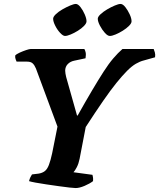

<svg xmlns="http://www.w3.org/2000/svg" viewBox="-20 -952 806 972"><path d="M363 0Q355 0 332 -2.5Q309 -5 277.5 -9.5Q246 -14 215 -18.5Q184 -23 160 -27.5Q136 -32 127 -35Q130 -47 134 -55Q138 -63 142 -69L175 -73Q194 -76 206.5 -85.5Q219 -95 227.5 -117Q236 -139 244 -176L271 -311L162 -605Q155 -622 145.5 -631Q136 -640 117 -640H64Q62 -644 59 -652.5Q56 -661 57 -671Q63 -678 79.5 -685.5Q96 -693 112.5 -698.5Q129 -704 136 -704H407Q411 -698 413.5 -687Q416 -676 413 -657L357 -645Q336 -641 323 -627.5Q310 -614 310 -594Q310 -587 311.5 -579Q313 -571 315 -562L370 -367H373Q414 -440 446 -494Q478 -548 504 -588.5Q530 -629 553.5 -656.5Q577 -684 600 -704H758Q761 -697 764 -686.5Q767 -676 765 -662L708 -646Q688 -641 667.5 -629Q647 -617 623.5 -593.5Q600 -570 570 -533Q540 -496 502 -441Q464 -386 414 -309L383 -148Q378 -123 368.5 -105Q359 -87 352 -80L448 -67Q449 -63 450.5 -55.5Q452 -48 451 -35Q434 -22 408 -11Q382 0 363 0ZM536 -770Q525 -770 511 -785.5Q497 -801 486 -822Q475 -843 475 -857Q475 -867 489 -880Q503 -893 522.5 -904.5Q542 -916 561 -924Q580 -932 590 -932Q602 -932 614.5 -916Q627 -900 636.5 -879.5Q646 -859 646 -844Q646 -834 633 -821Q620 -808 601.5 -796.5Q583 -785 565 -777.5Q547 -770 536 -770ZM309 -770Q299 -770 284.5 -785.5Q270 -801 259.5 -822Q249 -843 249 -857Q249 -867 262.5 -880Q276 -893 296 -904.5Q316 -916 335 -924Q354 -932 364 -932Q375 -932 387.5 -916Q400 -900 409 -879Q418 -858 418 -844Q418 -834 405.5 -821Q393 -808 374.5 -796.5Q356 -785 338 -777.5Q320 -770 309 -770Z"/></svg>

Font: Texturina 12pt ExtraBold
Style: Italic
Weight: 800
Italic angle: -11°
Designer: Guillermo Torres Carreño
Foundry: Omnibus-Type
Version: Version 1.002